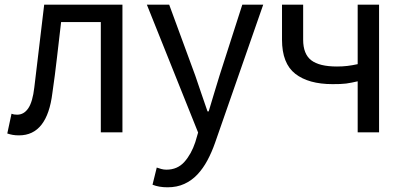

<svg xmlns="http://www.w3.org/2000/svg" viewBox="-20 -563 1725 817"><path d="M61 13Q46 13 34.5 11Q23 9 11 5L29 -79Q34 -77 39.5 -76Q45 -75 53 -75Q82 -75 100.5 -102.5Q119 -130 126 -191Q137 -279 147 -366.5Q157 -454 168 -543H501V0H409V-469H240Q231 -394 222.5 -318.5Q214 -243 203 -168Q181 13 61 13Z M693 234Q656 234 629 223L647 150Q655 153 666 156Q677 159 688 159Q735 159 764.5 126Q794 93 811 42L823 1L605 -543H700L811 -241Q823 -206 836.5 -166Q850 -126 863 -89H868Q879 -126 891 -165.5Q903 -205 914 -241L1011 -543H1100L895 45Q881 85 862.5 119.5Q844 154 820 179.5Q796 205 764.5 219.5Q733 234 693 234Z M1502 -217Q1488 -214 1476.5 -211.5Q1465 -209 1453 -207.5Q1441 -206 1427 -205.5Q1413 -205 1395 -205Q1293 -205 1236.5 -249Q1180 -293 1180 -394V-543H1270V-394Q1270 -333 1304.5 -306.5Q1339 -280 1414 -280Q1438 -280 1458.5 -282.5Q1479 -285 1502 -290V-543H1593V0H1502Z"/></svg>

Font: SpoqaHanSans-Regular
Style: Regular
Weight: 400
Designer: [Spoqa Han Sans] Dong-huui Kim \uAE40 \uB3D9 \uD718  Younghwa Kang \uAC15 \uC601 \uD654  [Noto Sans] Ryoko NISHIZUKA \u8
Foundry: Spoqa (http://www.spoqa-han-sans.com)
Version: Version 2.000